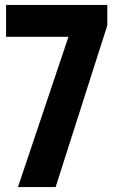

<svg xmlns="http://www.w3.org/2000/svg" viewBox="-20 -760 484 780"><path d="M53 0 273.8 -657.1 325.2 -610.4H4.7V-740H415.9V-656.8L206 0Z"/></svg>

Font: Encode Sans SC Condensed Thin
Style: Regular
Weight: 100
Width: 3
Designer: Multiple Designers
Foundry: Impallari Type
Version: Version 3.002